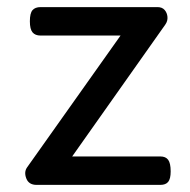

<svg xmlns="http://www.w3.org/2000/svg" viewBox="-20 -520 535 540"><path d="M83 0Q61 0 54 -18Q47 -36 56 -49L319 -420H94Q79 -420 71.5 -429Q64 -438 64 -460Q64 -483 71.5 -491.5Q79 -500 94 -500H423Q436 -500 443 -492Q450 -484 451 -472.5Q452 -461 445 -451L183 -80H431Q446 -80 453 -70.5Q460 -61 460 -38Q460 -17 453 -8.5Q446 0 431 0Z"/></svg>

Font: Playwrite FR Trad
Style: Regular
Weight: 400
Designer: Veronika Burian, José Scaglione
Foundry: TypeTogether
Version: Version 1.000